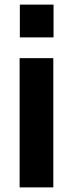

<svg xmlns="http://www.w3.org/2000/svg" viewBox="-20 -812 316 832"><path d="M66 -650H212V-792H66ZM65 -560V0H211V-560Z"/></svg>

Font: Spoqa Han Sans Neo Bold
Style: Bold
Weight: 700
Designer: [Spoqa Han Sans Neo] Dong-huui Kim  Younghwa Kang  Yujin Lee  [Noto Sans] Ryoko NISHIZUKA  (kana & ideographs); Paul D. 
Foundry: Spoqa (http://www.spoqa-han-sans.com)
Version: Version 1.100;hotconv 1.0.109;makeotfexe 2.5.65596